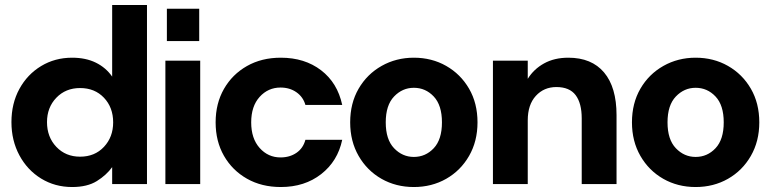

<svg xmlns="http://www.w3.org/2000/svg" viewBox="-20 -740 3099 772"><path d="M270 12Q201 12 145.5 -22Q90 -56 58 -115.5Q26 -175 26 -249Q26 -324 58 -382.5Q90 -441 145.5 -474.5Q201 -508 270 -508Q325 -508 365.5 -488Q406 -468 431 -432V-720H571V0H431V-68Q408 -36 369.5 -12Q331 12 270 12ZM302 -110Q361 -110 398 -149.5Q435 -189 435 -248Q435 -308 398 -347Q361 -386 302 -386Q244 -386 206.5 -347Q169 -308 169 -249Q169 -189 206.5 -149.5Q244 -110 302 -110Z M645 0V-496H785V0ZM651 -575V-705H781V-575Z M1109 12Q1032 12 973 -21.5Q914 -55 880.5 -113.5Q847 -172 847 -248Q847 -324 880.5 -382.5Q914 -441 973 -474.5Q1032 -508 1109 -508Q1205 -508 1271 -457.5Q1337 -407 1356 -318H1208Q1199 -350 1172 -369Q1145 -388 1108 -388Q1058 -388 1024 -350.5Q990 -313 990 -248Q990 -183 1024 -145Q1058 -107 1108 -107Q1145 -107 1172 -125.5Q1199 -144 1208 -178H1356Q1338 -92 1271.5 -40Q1205 12 1109 12Z M1644 12Q1572 12 1514 -21Q1456 -54 1422 -113Q1388 -172 1388 -248Q1388 -325 1422 -383.5Q1456 -442 1514.5 -475Q1573 -508 1644 -508Q1716 -508 1774 -475Q1832 -442 1866 -383.5Q1900 -325 1900 -248Q1900 -172 1866 -113Q1832 -54 1774 -21Q1716 12 1644 12ZM1644 -109Q1691 -109 1724 -144Q1757 -179 1757 -248Q1757 -317 1724 -352Q1691 -387 1644 -387Q1598 -387 1564.5 -352Q1531 -317 1531 -248Q1531 -179 1564.5 -144Q1598 -109 1644 -109Z M1962 0V-496H2102V-423Q2126 -462 2167.5 -485Q2209 -508 2265 -508Q2359 -508 2409 -448.5Q2459 -389 2459 -277V0H2319V-264Q2319 -325 2294.5 -357.5Q2270 -390 2217 -390Q2167 -390 2134.5 -354.5Q2102 -319 2102 -256V0Z M2777 12Q2705 12 2647 -21Q2589 -54 2555 -113Q2521 -172 2521 -248Q2521 -325 2555 -383.5Q2589 -442 2647.5 -475Q2706 -508 2777 -508Q2849 -508 2907 -475Q2965 -442 2999 -383.5Q3033 -325 3033 -248Q3033 -172 2999 -113Q2965 -54 2907 -21Q2849 12 2777 12ZM2777 -109Q2824 -109 2857 -144Q2890 -179 2890 -248Q2890 -317 2857 -352Q2824 -387 2777 -387Q2731 -387 2697.5 -352Q2664 -317 2664 -248Q2664 -179 2697.5 -144Q2731 -109 2777 -109Z"/></svg>

Font: Host Grotesk Black
Style: Regular
Weight: 900
Designer: Doğukan Karapınar based on Poppins by Indian Type Foundry, Jonny Pinhorn
Foundry: Element Type
Version: Version 1.000; ttfautohint (v1.8.4.7-5d5b);gftools[0.9.33]